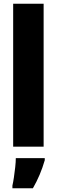

<svg xmlns="http://www.w3.org/2000/svg" viewBox="-20 -780 303 1021"><path d="M212 0H50V-760H212ZM218 72Q195 152 155 221H46V207Q50 190 54 163Q58 136 61 108.5Q64 81 64 61H218Z"/></svg>

Font: Noto Sans Lao UI ExtCond Blk
Style: Regular
Weight: 900
Width: 2
Designer: Monotype Design Team
Foundry: Monotype Imaging Inc.
Version: Version 2.000; ttfautohint (v1.8.4.7-5d5b)